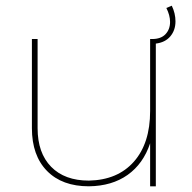

<svg xmlns="http://www.w3.org/2000/svg" viewBox="-20 -654 675 674"><path d="M596 -579Q596 -548 578 -526.5Q560 -505 527 -501V0H507V-151Q483 -79 428 -40Q373 -1 292 0Q198 0 145 -54Q92 -108 92 -204V-517H112V-204Q112 -117 159.5 -68.5Q207 -20 292 -20Q393 -22 450 -86.5Q507 -151 507 -264V-517H514Q545 -517 561 -534Q577 -551 577 -577Q577 -600 564 -626L583 -634Q596 -607 596 -579Z"/></svg>

Font: Gontserrat Thin
Style: Regular
Weight: 250
Designer: Julieta Ulanovsky
Foundry: Julieta Ulanovsky
Version: Version 6.001